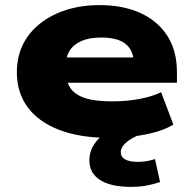

<svg xmlns="http://www.w3.org/2000/svg" viewBox="-20 -529 746 752"><path d="M408 11Q293 11 211.5 -20.5Q130 -52 88 -109.5Q46 -167 46 -246Q46 -324 86 -382.5Q126 -441 200 -475Q274 -509 371 -509Q462 -509 530 -478Q598 -447 635.5 -388.5Q673 -330 673 -247V-205H210V-304H525L504 -286Q502 -334 470.5 -358Q439 -382 377 -382Q330 -382 299 -368.5Q268 -355 252.5 -330Q237 -305 237 -269V-256Q237 -216 253 -188.5Q269 -161 308.5 -146.5Q348 -132 420 -132Q478 -132 529 -142Q580 -152 611 -168L659 -41Q618 -16 551 -2.5Q484 11 408 11ZM494 203Q414 203 372 176Q330 149 330 99Q330 54 363.5 17.5Q397 -19 467 -48L523 0Q500 10 484.5 21Q469 32 461 43.5Q453 55 453 67Q453 86 470.5 95.5Q488 105 519 105Q537 105 552.5 102.5Q568 100 587 94L607 184Q576 194 550 198.5Q524 203 494 203Z"/></svg>

Font: Nunito Sans 10pt Expanded Black
Style: Regular
Weight: 900
Width: 7
Designer: Vernon Adams
Foundry: Vernon Adams
Version: Version 3.101;gftools[0.9.27]